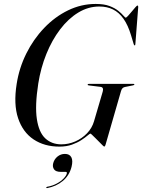

<svg xmlns="http://www.w3.org/2000/svg" viewBox="-20 -733 720 973"><path d="M465 -713Q507.5 -713 535 -702.5Q562.5 -692 579.5 -678.2Q596.5 -664.5 605.2 -654Q614 -643.5 617.5 -643.5Q620.5 -643.5 629 -652.8Q637.5 -662 647.5 -674.2Q657.5 -686.5 665.8 -695.8Q674 -705 676.5 -705Q678.5 -705 679.5 -703.2Q680.5 -701.5 680.5 -697.5L666 -510Q665.5 -506 665 -504.5Q664.5 -503 662.5 -503Q661 -503 659.8 -504.5Q658.5 -506 657.5 -509.5L644 -554.5Q628.5 -606 605.8 -638Q583 -670 552.8 -685Q522.5 -700 483.5 -700Q427 -700 376.5 -669.2Q326 -638.5 284.8 -584.2Q243.5 -530 215 -459.5Q186.5 -389 174 -310Q156.5 -197.5 166.8 -129.8Q177 -62 209.5 -31.8Q242 -1.5 291 -1.5Q327 -1.5 361.2 -16.2Q395.5 -31 421 -57.5Q446.5 -84 456.5 -118.5L500.5 -268.5Q503.5 -279 501 -285.5Q498.5 -292 488 -293L431 -300Q426.5 -300.5 425.2 -301.5Q424 -302.5 424.5 -304.5Q424.5 -306 426 -307Q427.5 -308 430 -308H656.5Q659 -308 660 -307.2Q661 -306.5 661 -305Q660.5 -303.5 659.5 -302.5Q658.5 -301.5 654.5 -300.5L612.5 -292Q605 -290.5 600.2 -285.2Q595.5 -280 593 -270.5L515 0Q513.5 5.5 512 7.5Q510.5 9.5 507.5 9.5Q506 9.5 499.2 2.8Q492.5 -4 483 -13.5Q473.5 -23 463.8 -32.8Q454 -42.5 447 -49.2Q440 -56 438.5 -56Q435 -56 423.5 -46Q412 -36 392.2 -23Q372.5 -10 344.8 0Q317 10 281 10Q205 10 150.2 -26.5Q95.5 -63 71.8 -133.8Q48 -204.5 64.5 -308Q77 -388.5 113.2 -461.5Q149.5 -534.5 203.8 -591.2Q258 -648 324.8 -680.5Q391.5 -713 465 -713ZM288.5 138Q262.5 138 253.8 125Q245 112 249.5 94.5Q255 73.5 271.5 60.2Q288 47 309 47Q332.5 47 341.5 64Q350.5 81 342.5 113Q331 157 298 184.2Q265 211.5 220 220Q217.5 220.5 216 220Q214.5 219.5 214.5 218Q214.5 216.5 215.5 215.2Q216.5 214 219 213.5Q245.5 209 267 197.5Q288.5 186 302 172Q315.5 158 318.5 146.5Q320.5 138 313 138Z"/></svg>

Font: Fraunces 120pt
Style: Italic
Weight: 400
Italic angle: -16°
Version: Version 1.000;[b76b70a41]